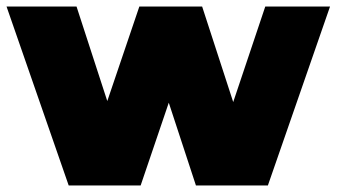

<svg xmlns="http://www.w3.org/2000/svg" viewBox="-26 -567 1029 587"><path d="M404 0H184L-6 -547H208L302 -258L400 -547H592L687 -255L785 -547H983L793 0H573L490 -253Z"/></svg>

Font: Montserrat-Alt1 Black
Style: Regular
Weight: 900
Designer: Differentunic
Foundry: Differentunic
Version: Version 7.222